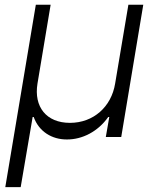

<svg xmlns="http://www.w3.org/2000/svg" viewBox="-20 -565 647 792"><path d="M1.8 207H65.3L114.7 -82.4H119C140.6 -22 194.6 10.7 256 10.3C319.2 10.7 383.9 -22 426.5 -82.4H430.8L416.5 0H480.1L571 -545.5H509.6L454.9 -220.2C439.3 -124.3 365.4 -58.2 268.5 -58.2C171.2 -58.2 119 -124.3 134.6 -220.2L188.9 -545.5H127.8Z"/></svg>

Font: TID UI Light
Style: Italic
Weight: 300
Italic angle: -9.39999°
Designer: The TID Project Authors
Foundry: Bakken & Bæck
Version: Version 1.001;hotconv 1.0.109;makeotfexe 2.5.65596